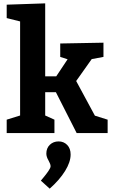

<svg xmlns="http://www.w3.org/2000/svg" viewBox="-20 -795 673 1147"><path d="M315.9 -338.9 383.8 -440.9 339.8 -455.1V-535.2L598.1 -540V-455.1L527.8 -441.9L435.1 -311L546.9 -104L623 -80.1V0H438L314 -244.1H250V-105L305.2 -80.1V0H20V-80.1L100.1 -105V-667L20 -687V-767.1L250 -774.9V-338.9ZM330.1 49.8Q360.8 49.8 381.3 70.8Q401.9 91.8 401.9 127.9Q401.9 172.9 368.9 226.3Q335.9 279.8 276.9 332L224.1 284.2Q228 279.3 241.9 262.7Q255.9 246.1 269 227.1Q282.2 208 282.2 198.2Q282.2 190.4 278.6 182.1Q274.9 173.8 271 166Q256.8 142.1 256.8 123Q256.8 89.8 277.8 69.8Q298.8 49.8 330.1 49.8Z"/></svg>

Font: Kadwa
Style: Bold
Weight: 700
Designer: Sol Matas
Foundry: Sol Matas
Version: Version 1.001;PS 001.000;hotconv 1.0.70;makeotf.lib2.5.58329